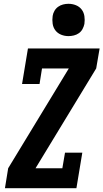

<svg xmlns="http://www.w3.org/2000/svg" viewBox="-20 -990 544 1010"><path d="M6 0 23 -105 342 -630H201L188 -548H96L127 -735H504L486 -630L167 -105H308L322 -187H413L382 0ZM340 -800Q320 -800 301.5 -807.5Q283 -815 271.5 -830Q260 -845 257 -865Q254 -885 257 -906Q259 -920 266.5 -933Q274 -946 286 -954.5Q298 -963 312 -966.5Q326 -970 340 -970Q361 -970 379.5 -962.5Q398 -955 409.5 -940Q421 -925 424 -905Q427 -885 424 -864Q421 -850 414 -837Q407 -824 395 -815.5Q383 -807 368.5 -803.5Q354 -800 340 -800Z"/></svg>

Font: Iosevka Slab Extrabold Oblique
Style: Regular
Weight: 800
Italic angle: -9°
Monospace: yes
Designer: Belleve Invis
Foundry: Belleve Invis
Version: Version 11.1.1; ttfautohint (v1.8.3)